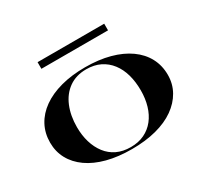

<svg xmlns="http://www.w3.org/2000/svg" viewBox="-142 -868 1140 1078"><g transform="rotate(-30 428.0 -329.0)"><path d="M428 -515Q516 -515 586.5 -496Q657 -477 707 -441.5Q757 -406 783.5 -356.5Q810 -307 810 -246Q810 -188 783 -140Q756 -92 706.5 -57Q657 -22 586.5 -3.5Q516 15 428 15Q339 15 268.5 -3.5Q198 -22 148.5 -57Q99 -92 73 -140Q47 -188 47 -246Q47 -307 73.5 -356.5Q100 -406 150 -441.5Q200 -477 270.5 -496Q341 -515 428 -515ZM428 -502Q362 -502 315.5 -469Q269 -436 245 -378Q221 -320 221 -246Q221 -193 234.5 -148Q248 -103 274 -69Q300 -35 338.5 -16.5Q377 2 428 2Q478 2 516.5 -16.5Q555 -35 581.5 -68.5Q608 -102 621.5 -147.5Q635 -193 635 -246Q635 -302 622 -348.5Q609 -395 582.5 -429.5Q556 -464 517.5 -483Q479 -502 428 -502ZM212 -630V-673H644V-630Z"/></g></svg>

Font: Kalnia SemiExpanded
Style: Regular
Weight: 400
Width: 6
Designer: Frida Medrano
Foundry: Frida Medrano
Version: Version 1.105